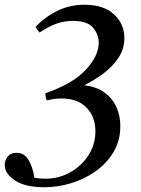

<svg xmlns="http://www.w3.org/2000/svg" viewBox="-57 -650 595 809"><path d="M140 -227Q134 -242 134 -257Q250 -297 304.5 -356Q359 -415 359 -470Q359 -505 335 -533.5Q311 -562 249 -562Q215 -562 181.5 -550.5Q148 -539 110 -513Q105 -519 100.5 -524.5Q96 -530 93 -537Q134 -580 186 -605Q238 -630 299 -630Q380 -630 423.5 -589.5Q467 -549 467 -490Q467 -444 442.5 -407Q418 -370 379.5 -341Q341 -312 298 -291Q352 -284 385.5 -258.5Q419 -233 434.5 -196.5Q450 -160 450 -119Q450 -58 422 -10.5Q394 37 347.5 70.5Q301 104 244 121.5Q187 139 129 139Q50 139 6.5 110.5Q-37 82 -37 45Q-37 25 -24.5 9.5Q-12 -6 13 -6Q45 -6 63 23.5Q81 53 88 99Q99 101 111.5 102Q124 103 135 103Q190 103 238 76.5Q286 50 315.5 4.5Q345 -41 345 -97Q345 -157 308 -196Q271 -235 202 -235Q172 -235 140 -227Z"/></svg>

Font: Tiro Devanagari Hindi
Style: Italic
Weight: 400
Italic angle: -11°
Designer: Devanagari: John Hudson & Fiona Ross, assisted by Paul Hanslow. Latin: John Hudson with Paul Hanslow, assisted by Kaja S
Foundry: Tiro Typeworks Ltd.
Version: Version 1.52